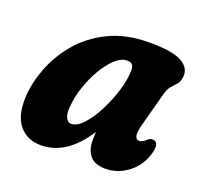

<svg xmlns="http://www.w3.org/2000/svg" viewBox="-89 -554 700 664"><g transform="rotate(20 261.0 -222.0)"><path d="M427.5 -176.5Q412.5 -121 437.5 -121Q448.5 -121 464.5 -136Q472.5 -142.5 480 -141.5Q509.5 -140.5 491.5 -86.5Q475 -41.5 438.5 -16Q402 9.5 360 9.5Q321.5 9.5 303.5 -11.2Q285.5 -32 285.5 -68.5Q285.5 -84 286.5 -99Q217 9.5 122.5 9.5Q72.5 9.5 43 -25.2Q13.5 -60 16.5 -129.5Q19 -181 40.2 -237.2Q61.5 -293.5 102.8 -342.5Q144 -391.5 206.8 -422.2Q269.5 -453 355.5 -453Q440 -453 474.5 -433.8Q509 -414.5 505 -380.5Q503 -363 494.8 -353.8Q486.5 -344.5 476.8 -333.8Q467 -323 461 -301.5ZM172 -150.5Q169.5 -123 176.8 -109.5Q184 -96 196 -96Q217 -96 240 -121Q263 -146 282.8 -184.5Q302.5 -223 315.2 -264.5Q328 -306 328.5 -339Q329 -352.5 323.8 -360.2Q318.5 -368 304 -368Q282.5 -368 260.5 -347.8Q238.5 -327.5 219.2 -294.8Q200 -262 187.2 -224Q174.5 -186 172 -150.5Z"/></g></svg>

Font: Fraunces 144pt SuperSoft
Style: Bold Italic
Weight: 700
Italic angle: -16°
Version: Version 1.000;[0bf87f6ff]